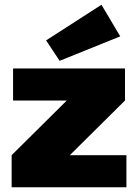

<svg xmlns="http://www.w3.org/2000/svg" viewBox="-20 -788 581 808"><path d="M231 -532 174 -618 407 -768 486 -635ZM512 -135V0H29V-135L261 -365H35V-500H506V-365L274 -135Z"/></svg>

Font: Exo 2.0 Black
Style: Regular
Weight: 900
Designer: Natanael Gama
Version: Version 1.001;PS 001.001;hotconv 1.0.70;makeotf.lib2.5.58329